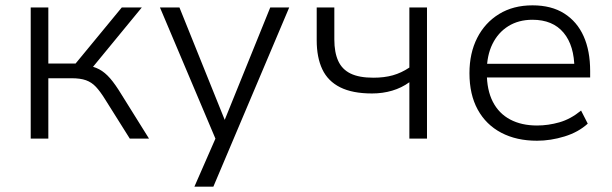

<svg xmlns="http://www.w3.org/2000/svg" viewBox="-20 -519 2291 719"><path d="M95 0V-491H161V-281H263L436 -491H511L317 -255L299 -275Q330 -271 351.5 -259.5Q373 -248 392.5 -225.5Q412 -203 435 -165L538 0H466L373 -148Q355 -177 339 -194Q323 -211 302 -218.5Q281 -226 248 -226H161V0Z M708 180 796 -21V22L579 -491H652L826 -59H817L992 -491H1063L779 180Z M1513 0V-211Q1484 -190 1448.5 -179.5Q1413 -169 1373 -169Q1300 -169 1254 -192Q1208 -215 1187 -259.5Q1166 -304 1166 -368V-491H1232V-371Q1232 -323 1246.5 -291Q1261 -259 1293 -243.5Q1325 -228 1378 -228Q1419 -228 1451 -237Q1483 -246 1513 -266V-491H1579V0Z M1991 8Q1914 8 1857 -22Q1800 -52 1769 -108.5Q1738 -165 1738 -245Q1738 -320 1767 -377Q1796 -434 1849 -466.5Q1902 -499 1974 -499Q2045 -499 2093 -468.5Q2141 -438 2165.5 -383.5Q2190 -329 2190 -253V-229H1785V-280H2151L2131 -261Q2131 -348 2090.5 -396.5Q2050 -445 1974 -445Q1922 -445 1883.5 -421Q1845 -397 1824 -354Q1803 -311 1803 -253V-246Q1803 -182 1825.5 -138Q1848 -94 1890.5 -71.5Q1933 -49 1991 -49Q2033 -49 2075 -61Q2117 -73 2156 -105L2181 -56Q2146 -24 2094 -8Q2042 8 1991 8Z"/></svg>

Font: Nunito Sans 9pt Light
Style: Regular
Weight: 300
Version: Version 3.101;gftools[0.9.27]